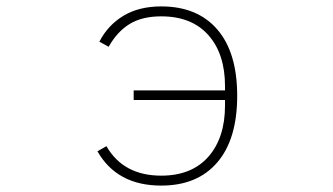

<svg xmlns="http://www.w3.org/2000/svg" viewBox="-20 -566 1040 599"><path d="M284 -94 312 -110Q365 -18 483 -18Q578 -18 630 -77Q682 -136 682 -237V-254H397V-284H682V-297Q682 -398 630 -456.5Q578 -515 483 -515Q424 -515 385 -491.5Q346 -468 319 -420L290 -436Q317 -488 365.5 -517Q414 -546 483 -546Q596 -546 658 -474Q720 -402 720 -267Q720 -132 658 -59.5Q596 13 483 13Q345 13 284 -94Z"/></svg>

Font: IBM Plex Sans JP ExtraLight
Style: Regular
Weight: 200
Designer: Mike Abbink; Paul van der Laan; Pieter van Rosmalen; Wujin Sim; Yejin Wi; Jinhee Kim; Boomi Park; Yona Kim; Kichan Ma
Foundry: Sandoll Inc.
Version: Version 1.001